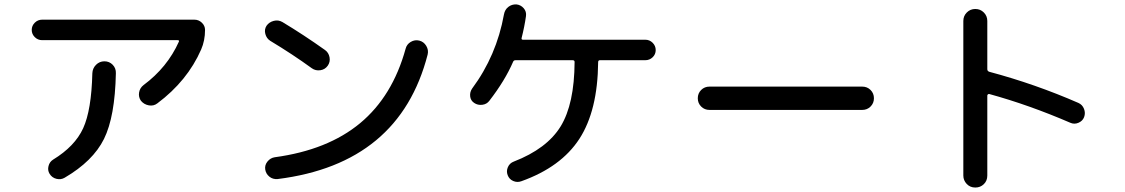

<svg xmlns="http://www.w3.org/2000/svg" viewBox="-20 -800 5040 860"><path d="M168.9 -620.1Q149.4 -620.1 135.7 -633.8Q122.1 -647.5 122.1 -666Q122.1 -684.6 135.7 -698.2Q149.4 -711.9 168.9 -711.9H850.6Q870.1 -711.9 884.3 -698.2Q898.4 -684.6 898.4 -666Q898.4 -618.2 880.9 -578.1Q819.3 -437.5 684.6 -336.9Q668 -324.2 646.5 -328.1Q625 -332 611.3 -348.6Q599.6 -365.2 603 -385.7Q606.4 -406.2 623 -418.9Q729.5 -498 781.2 -613.3Q784.2 -620.1 775.4 -620.1ZM393.6 -471.7Q394.5 -494.1 410.2 -509.8Q425.8 -525.4 447.8 -525.4Q469.7 -525.4 484.9 -509.8Q500 -494.1 499 -471.7Q495.1 -277.3 445.8 -177.7Q396.5 -78.1 269.5 -3.9Q252.9 5.9 232.9 1Q212.9 -3.9 202.1 -21.5Q192.4 -37.1 197.3 -56.2Q202.1 -75.2 217.8 -85Q315.4 -144.5 352.5 -225.6Q389.6 -306.6 393.6 -471.7Z M1895.5 -555.7Q1769.5 -66.4 1223.6 2Q1202.1 3.9 1186.5 -8.8Q1170.9 -21.5 1168 -41Q1165 -60.5 1178.2 -76.7Q1191.4 -92.8 1210.9 -95.7Q1448.2 -127.9 1593.3 -248.5Q1738.3 -369.1 1796.9 -582Q1801.8 -601.6 1819.8 -612.3Q1837.9 -623 1857.9 -618.2Q1877.9 -613.3 1889.2 -594.7Q1900.4 -576.2 1895.5 -555.7ZM1190.4 -617.2Q1173.8 -627.9 1168.5 -647.9Q1163.1 -668 1173.8 -684.6Q1185.5 -701.2 1206.1 -706.5Q1226.6 -711.9 1245.1 -701.2Q1340.8 -643.6 1435.5 -576.2Q1452.1 -564.5 1456.1 -543.5Q1460 -522.5 1447.8 -505.4Q1435.5 -488.3 1414.6 -485.4Q1393.6 -482.4 1377 -494.1Q1291 -556.6 1190.4 -617.2Z M2870.1 -622.1Q2889.6 -622.1 2903.3 -608.4Q2917 -594.7 2917 -575.7Q2917 -556.6 2903.3 -543.5Q2889.6 -530.3 2870.1 -530.3H2667Q2659.2 -530.3 2659.2 -521.5Q2657.2 -304.7 2575.2 -178.2Q2493.2 -51.8 2315.4 11.7Q2296.9 18.6 2278.8 10.7Q2260.7 2.9 2253.9 -15.6Q2247.1 -33.2 2254.9 -51.3Q2262.7 -69.3 2281.2 -76.2Q2429.7 -133.8 2491.2 -233.9Q2552.7 -334 2553.7 -522.5Q2553.7 -530.3 2544.9 -530.3H2289.1Q2281.2 -530.3 2278.3 -523.4Q2242.2 -439.5 2171.9 -348.6Q2160.2 -333 2140.1 -330.6Q2120.1 -328.1 2104 -338.9Q2087.9 -349.6 2085.9 -368.7Q2084 -387.7 2094.7 -403.3Q2204.1 -550.8 2237.3 -735.4Q2241.2 -756.8 2256.8 -769Q2272.5 -781.2 2293 -780.3Q2312.5 -778.3 2325.7 -763.2Q2338.9 -748 2335.9 -727.5Q2329.1 -679.7 2316.4 -629.9Q2314.5 -622.1 2322.3 -622.1Z M3158.2 -307.6Q3135.7 -307.6 3120.6 -322.8Q3105.5 -337.9 3105.5 -359.9Q3105.5 -381.8 3120.6 -397Q3135.7 -412.1 3158.2 -412.1H3841.8Q3864.3 -412.1 3879.4 -397Q3894.5 -381.8 3894.5 -359.9Q3894.5 -337.9 3879.4 -322.8Q3864.3 -307.6 3841.8 -307.6Z M4348.6 40Q4325.2 40 4310.1 23.9Q4294.9 7.8 4294.9 -13.7V-706.1Q4294.9 -728.5 4310.5 -744.1Q4326.2 -759.8 4348.6 -759.8Q4371.1 -759.8 4386.7 -744.1Q4402.3 -728.5 4402.3 -706.1V-490.2Q4402.3 -481.4 4411.1 -478.5Q4616.2 -423.8 4810.5 -338.9Q4828.1 -331.1 4835.4 -312.5Q4842.8 -293.9 4835.9 -275.4Q4829.1 -257.8 4810.5 -250Q4792 -242.2 4774.4 -250Q4588.9 -330.1 4411.1 -378.9Q4408.2 -379.9 4405.3 -377.4Q4402.3 -375 4402.3 -372.1V-13.7Q4402.3 9.8 4386.7 24.9Q4371.1 40 4348.6 40Z"/></svg>

Font: Rounded Mgen+ 2m medium
Style: Regular
Weight: 500
Designer: [Source Han Sans]
Ryoko NISHIZUKA  (kana & ideographs); Paul D. Hunt (Latin, Greek & Cyrillic); Wenlong ZHANG  (bopomofo
Version: Version 1.059.20150602